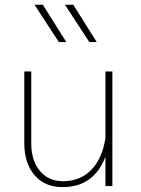

<svg xmlns="http://www.w3.org/2000/svg" viewBox="-20 -785 595 810"><path d="M82.5 -181.2C82.5 -125 96.7 -80.1 125.5 -46.4C153.8 -12.7 193.4 4.4 244.1 4.4C331.5 4.4 391.6 -38.1 424.8 -123.5V0H454.1V-483.4H424.8V-202.1C406.7 -86.4 342.3 -20.5 246.1 -20.5C204.6 -20.5 171.9 -35.2 147.9 -64.5C124 -93.8 111.8 -132.3 111.8 -180.2V-483.4H82.5ZM160.6 -765.1H125.5L228.5 -607.4H259.8ZM289.1 -765.1H253.9L356.9 -607.4H388.2Z"/></svg>

Font: Estedad Thin
Style: Regular
Weight: 100
Designer: Amin Abedi
Version: Version 7.3